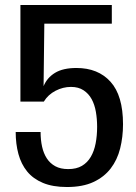

<svg xmlns="http://www.w3.org/2000/svg" viewBox="-20 -740 547 771"><path d="M155 -394Q169 -428 201 -447.5Q233 -467 287 -467Q374 -467 424 -411.5Q474 -356 474 -241Q474 -190 462.5 -144Q451 -98 424.5 -63.5Q398 -29 355 -9Q312 11 249 11Q192 11 152.5 -5.5Q113 -22 89 -51.5Q65 -81 54 -121.5Q43 -162 43 -210H143Q143 -178 149 -151Q155 -124 168 -104Q181 -84 202 -72.5Q223 -61 254 -61Q287 -61 309 -74Q331 -87 344.5 -110Q358 -133 364 -164Q370 -195 370 -231Q370 -262 365 -291Q360 -320 348 -342Q336 -364 315.5 -377.5Q295 -391 265 -391Q233 -391 203 -375.5Q173 -360 156 -332H62V-720H429V-645H158Z"/></svg>

Font: HermeneusOne
Style: Regular
Weight: 400
Designer: Rodrigo Fuenzalida, Pablo Impallari
Foundry: Pablo Impallari, Rodrigo Fuenzalida
Version: Version 1.000; ttfautohint (v0.8) -G 200 -r 50